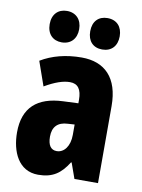

<svg xmlns="http://www.w3.org/2000/svg" viewBox="-86 -822 661 891"><g transform="rotate(10 244.0 -376.0)"><path d="M88 -688C88 -641 116 -614 157 -614C200 -614 227 -643 227 -688C227 -733 200 -762 157 -762C116 -762 88 -735 88 -688ZM279 -688C279 -642 305 -614 348 -614C392 -614 418 -643 418 -688C418 -733 392 -762 348 -762C306 -762 279 -735 279 -688ZM262 -561C188 -561 123 -544 70 -512L110 -398C158 -426 196 -439 228 -439C266 -439 283 -414 283 -365V-349L212 -346C91 -341 26 -284 26 -167C26 -77 63 10 156 10C224 10 262 -17 297 -73H300L326 0H437V-363C437 -496 371 -561 262 -561ZM251 -247 283 -249V-200C283 -147 257 -113 222 -113C195 -113 180 -133 180 -174C180 -220 204 -245 251 -247Z"/></g></svg>

Font: Noto Sans Bengali ExtraCondensed ExtraBold
Style: Regular
Weight: 800
Width: 2
Designer: Joana Ranito - Universal Thirst; Jelle Bosma - Monotype Design Team
Foundry: Universal Thirst ehf.
Version: Version 3.000